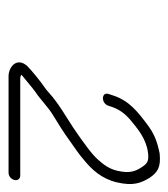

<svg xmlns="http://www.w3.org/2000/svg" viewBox="8 -726 403 460"><g transform="rotate(90 210.0 -495.5)"><path d="M410.7 -328C412.6 -335.9 407.9 -342 400 -342H168C164 -342 160.9 -343 158.6 -345C167.6 -352.2 191.3 -372.4 199.3 -378C217.5 -389.7 237.4 -410.2 256.2 -421C277.5 -433.9 297.7 -446.6 317.4 -461C330.8 -470.7 349.8 -483 362 -494C385.5 -513 408 -537 416.5 -574C425.3 -612.1 418.6 -630.9 404.8 -653C391.7 -671.5 379.9 -679.2 347.1 -676C315.5 -669.3 299.4 -662.8 275.3 -644.5C248.1 -623.9 220.6 -602.9 208.4 -565L205.1 -555C197.8 -536.6 225.6 -534.8 232.4 -552L235.7 -562C242.5 -581 252.4 -593 265.7 -605C288.6 -623.7 311.2 -643.4 344.6 -648C365.8 -650.9 371.3 -646.1 379.4 -634C390.5 -617.6 395.3 -603.6 388.6 -574.5C383.9 -554.1 373.2 -541.1 362.6 -529C347.7 -512 322.4 -495.2 304.3 -482C277.5 -462.5 248.3 -446.9 221.6 -427C207.6 -417.4 200.5 -408.2 188.3 -400C177.7 -393.2 147.2 -368.5 137.9 -359C116.1 -334.8 138.1 -315.3 160.5 -314H393.5C401.4 -314 408.9 -320.1 410.7 -328Z"/></g></svg>

Font: HoneyBee
Style: XLitIt
Weight: 200
Foundry: Cannot Into Space Fonts
Version: Version 0.89